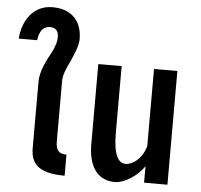

<svg xmlns="http://www.w3.org/2000/svg" viewBox="-58 -929 1046 999"><g transform="rotate(5 465.0 -429.0)"><path d="M315 0V-110C278 -110 259 -126 259 -173V-487C259 -525 274 -555 296 -601C315 -645 331 -683 331 -714C331 -811 274 -868 177 -868C71 -868 21 -778 15 -690H111C117 -737 137 -764 172 -764C201 -764 217 -748 217 -716C217 -693 210 -665 188 -625C151 -559 137 -514 137 -473V-131C137 -53 171 0 315 0Z M578 10C627 10 695 -33 730 -86V0H852V-594H730V-191C710 -121 660 -89 626 -89C586 -89 561 -132 561 -247V-594H439V-167C442 -47 496 10 578 10Z"/></g></svg>

Font: Vanilla Cream
Style: Bold
Weight: 700
Designer: Jeremy Tribby, Jinavaṁso
Foundry: Tribby Type
Version: Version 1.422;Glyphs 3.1.2 (3151)